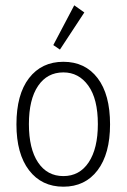

<svg xmlns="http://www.w3.org/2000/svg" viewBox="-20 -696 478 724"><path d="M219 8Q137 8 89.5 -54Q42 -116 42 -227Q42 -340 89.5 -401.5Q137 -463 219 -463Q301 -463 348 -401.5Q395 -340 395 -227Q395 -116 348 -54Q301 8 219 8ZM219 -32Q280 -32 314.5 -84Q349 -136 349 -228Q349 -323 313 -373Q277 -423 219 -423Q158 -423 123.5 -372Q89 -321 89 -228Q89 -135 123.5 -83.5Q158 -32 219 -32ZM206 -509 181 -526 260 -676 298 -649Z"/></svg>

Font: Inconsolata SemiCondensed Light
Style: Regular
Weight: 300
Width: 4
Monospace: yes
Designer: Raph Levien, Cyreal, Brenton Simpson
Foundry: Raph Levien, Cyreal, Google
Version: Version 3.100; ttfautohint (v1.8.4.7-5d5b)